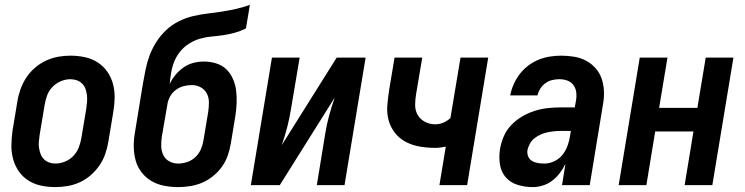

<svg xmlns="http://www.w3.org/2000/svg" viewBox="-20 -755 3040 783"><path d="M206 8Q176 8 147.5 2Q119 -4 95.5 -19Q72 -34 56.5 -56.5Q41 -79 33.5 -106.5Q26 -134 26.5 -163.5Q27 -193 31 -222L51 -342Q55 -367 64 -392Q73 -417 87.5 -439Q102 -461 123 -479Q144 -497 168 -508Q192 -519 217 -523.5Q242 -528 267 -528Q297 -528 325.5 -522Q354 -516 377.5 -501Q401 -486 417 -463.5Q433 -441 440.5 -413.5Q448 -386 447.5 -356.5Q447 -327 442 -298L422 -178Q418 -153 409.5 -128Q401 -103 386 -81Q371 -59 350.5 -41Q330 -23 306 -12Q282 -1 256.5 3.5Q231 8 206 8ZM206 -88Q225 -88 245 -96Q265 -104 279.5 -119.5Q294 -135 301.5 -154.5Q309 -174 312 -193L332 -313Q334 -327 335 -340.5Q336 -354 334.5 -367.5Q333 -381 328.5 -393Q324 -405 315 -414Q306 -423 293.5 -427.5Q281 -432 267 -432Q248 -432 228.5 -424Q209 -416 194 -400.5Q179 -385 172 -365.5Q165 -346 162 -327L142 -207Q140 -193 138.5 -179.5Q137 -166 139 -152.5Q141 -139 145.5 -127Q150 -115 159 -106Q168 -97 180 -92.5Q192 -88 206 -88Z M706 8Q677 8 649 2.5Q621 -3 598 -16.5Q575 -30 558 -51.5Q541 -73 533.5 -99.5Q526 -126 525.5 -155Q525 -184 530 -213L563 -415Q568 -444 574 -473Q580 -502 590.5 -530Q601 -558 618 -584.5Q635 -611 658 -632.5Q681 -654 709 -668Q737 -682 766 -689Q795 -696 824.5 -699.5Q854 -703 883.5 -707.5Q913 -712 942 -718.5Q971 -725 999 -735L983 -639Q961 -628 937.5 -621.5Q914 -615 890 -611.5Q866 -608 842.5 -606Q819 -604 795 -597Q771 -590 749.5 -576Q728 -562 712.5 -542Q697 -522 688.5 -498.5Q680 -475 677 -452Q675 -442 674 -432Q673 -422 672 -412Q681 -432 695.5 -449.5Q710 -467 728.5 -480Q747 -493 768.5 -498.5Q790 -504 811 -504Q837 -504 861.5 -496.5Q886 -489 903 -472.5Q920 -456 930 -433Q940 -410 943 -385.5Q946 -361 945 -335Q944 -309 940 -283L921 -168Q917 -144 908.5 -120Q900 -96 885 -75Q870 -54 849 -37Q828 -20 804.5 -10Q781 0 755.5 4Q730 8 706 8ZM706 -88Q725 -88 744 -94.5Q763 -101 777.5 -115Q792 -129 799.5 -147Q807 -165 810 -184L829 -298Q832 -318 832 -337.5Q832 -357 823.5 -373.5Q815 -390 798.5 -399Q782 -408 763 -408Q745 -408 728 -403.5Q711 -399 696 -387.5Q681 -376 672.5 -359.5Q664 -343 662 -325L640 -198Q637 -178 637.5 -158.5Q638 -139 646 -122.5Q654 -106 670.5 -97Q687 -88 706 -88Z M1003 0 1089 -520H1202L1167 -312Q1161 -274 1151.5 -237Q1142 -200 1129 -163L1353 -520H1471L1385 0H1272L1306 -208Q1312 -246 1322 -283Q1332 -320 1345 -357L1121 0Z M1772 0 1798 -157Q1787 -155 1776.5 -153.5Q1766 -152 1755 -152Q1724 -152 1693.5 -157Q1663 -162 1636.5 -175.5Q1610 -189 1591.5 -212Q1573 -235 1565 -264Q1557 -293 1559.5 -324.5Q1562 -356 1567 -388L1589 -520H1702L1677 -372Q1673 -349 1673 -326.5Q1673 -304 1683.5 -286Q1694 -268 1713.5 -258Q1733 -248 1755 -248Q1772 -248 1788.5 -255Q1805 -262 1817 -274L1858 -520H1971L1885 0Z M2152 8Q2121 8 2091.5 -1Q2062 -10 2043 -31.5Q2024 -53 2019 -83.5Q2014 -114 2019 -146Q2023 -172 2034 -198Q2045 -224 2064.5 -244.5Q2084 -265 2108.5 -279.5Q2133 -294 2159.5 -302.5Q2186 -311 2212.5 -314Q2239 -317 2265 -317H2324L2329 -345Q2332 -362 2330 -378.5Q2328 -395 2318.5 -408Q2309 -421 2293.5 -426.5Q2278 -432 2261 -432Q2247 -432 2232 -428.5Q2217 -425 2204.5 -416Q2192 -407 2183.5 -393.5Q2175 -380 2172 -366H2061V-367Q2065 -389 2075 -411.5Q2085 -434 2100 -453.5Q2115 -473 2135 -488Q2155 -503 2177.5 -512Q2200 -521 2223.5 -524.5Q2247 -528 2269 -528Q2296 -528 2322.5 -523.5Q2349 -519 2371 -507Q2393 -495 2409.5 -476Q2426 -457 2434 -433Q2442 -409 2443 -382.5Q2444 -356 2439 -329L2385 0H2272L2286 -87Q2277 -68 2263.5 -50Q2250 -32 2232.5 -18.5Q2215 -5 2194 1.5Q2173 8 2152 8ZM2201 -88Q2221 -88 2241.5 -98Q2262 -108 2275 -125Q2288 -142 2295 -162Q2302 -182 2305 -202L2308 -221H2265Q2252 -221 2238.5 -219.5Q2225 -218 2211 -215Q2197 -212 2184 -206Q2171 -200 2159.5 -191Q2148 -182 2141 -169Q2134 -156 2131 -143Q2129 -129 2134 -117Q2139 -105 2150 -98.5Q2161 -92 2174 -90Q2187 -88 2201 -88Z M2503 0 2589 -520H2702L2668 -315H2824L2858 -520H2971L2885 0H2772L2808 -219H2652L2616 0Z"/></svg>

Font: Iosevka Oblique
Style: Bold
Weight: 700
Italic angle: -9°
Monospace: yes
Designer: Belleve Invis
Foundry: Belleve Invis
Version: Version 32.5.0; ttfautohint (v1.8.4)